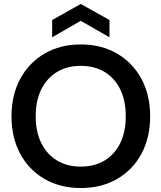

<svg xmlns="http://www.w3.org/2000/svg" viewBox="-20 -936 814 968"><path d="M387 12Q284 12 205 -33.5Q126 -79 82 -160.5Q38 -242 38 -350Q38 -457 82 -538.5Q126 -620 205 -666Q284 -712 387 -712Q491 -712 570 -666Q649 -620 693 -538.5Q737 -457 737 -350Q737 -242 693 -160.5Q649 -79 570 -33.5Q491 12 387 12ZM387 -96Q456 -96 507 -126.5Q558 -157 586 -214Q614 -271 614 -350Q614 -429 586 -486Q558 -543 507 -573.5Q456 -604 387 -604Q319 -604 268 -573.5Q217 -543 188.5 -486Q160 -429 160 -350Q160 -271 188.5 -214Q217 -157 268 -126.5Q319 -96 387 -96ZM243 -748V-835L387 -916L532 -835V-748L387 -831Z"/></svg>

Font: DM Sans 36pt SemiBold
Style: Regular
Weight: 600
Designer: Colophon Foundry, Jonny Pinhorn
Foundry: Colophon Foundry
Version: Version 4.004;gftools[0.9.30]